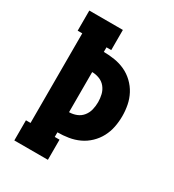

<svg xmlns="http://www.w3.org/2000/svg" viewBox="-178 -838 855 941"><g transform="rotate(30 250.0 -367.5)"><path d="M49 0V-114H75V-621H49V-735H239V-621H212V-595Q243 -595 274 -590Q305 -585 333 -572Q361 -559 384 -537Q407 -515 421.5 -487.5Q436 -460 442 -429.5Q448 -399 448 -368Q448 -336 442 -305.5Q436 -275 421.5 -247.5Q407 -220 384 -198Q361 -176 333 -163Q305 -150 274 -145Q243 -140 212 -140V-114H239V0ZM212 -254Q233 -254 253.5 -262Q274 -270 287.5 -287Q301 -304 306 -325Q311 -346 311 -368Q311 -389 306 -410Q301 -431 287.5 -448Q274 -465 253.5 -473Q233 -481 212 -481Z"/></g></svg>

Font: Iosevka Slab Heavy
Style: Regular
Weight: 900
Monospace: yes
Designer: Belleve Invis
Foundry: Belleve Invis
Version: Version 11.1.0; ttfautohint (v1.8.3)